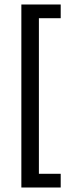

<svg xmlns="http://www.w3.org/2000/svg" viewBox="-20 -700 320 854"><path d="M75 134V-680H250V-619H153V73H250V134Z"/></svg>

Font: Mukta Mahee
Style: Regular
Weight: 400
Designer: Shuchita Grover, Noopur Datye, Girish Dalvi, Yashodeep Gholap
Foundry: Ek Type
Version: Version 2.538;PS 1.000;hotconv 16.6.51;makeotf.lib2.5.65220;